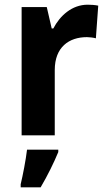

<svg xmlns="http://www.w3.org/2000/svg" viewBox="-20 -627 457 817"><path d="M353 -607C286 -607 235 -560 207 -506H200L179 -597H72V-51H213V-329C213 -426 273 -469 350 -469C359 -469 378 -467 388 -464L398 -603C384 -606 366 -607 353 -607ZM228 20V10H95C90 53 77 120 68 157V170H153C183 119 209 66 228 20Z"/></svg>

Font: Noto Sans Tamil UI SemiCondensed
Style: Bold
Weight: 700
Width: 4
Designer: Jelle Bosma - Monotype Design Team
Foundry: Monotype Imaging Inc.
Version: Version 2.004